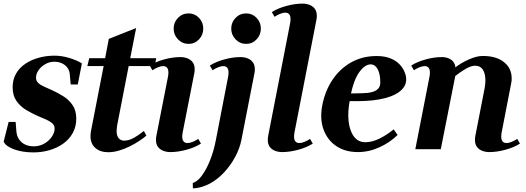

<svg xmlns="http://www.w3.org/2000/svg" viewBox="-22 -826 2911 1063"><path d="M163.4 17.8Q103 17.8 56.7 1.1Q10.4 -15.6 -1.8 -41.8L25.8 -150.8H64.6L69 -95.2Q72.4 -60 98.2 -37.9Q124 -15.8 164 -15.8Q196.6 -15.8 223 -30.9Q249.4 -46 264.9 -69Q280.4 -92 280.4 -113.6Q280.4 -132.2 266.7 -144Q253 -155.8 231.6 -165Q210.2 -174.2 186.4 -184.2Q153.8 -198.6 122 -217.8Q90.2 -237 69.1 -267.1Q48 -297.2 48 -342.4Q48 -385.8 67.1 -418.8Q86.2 -451.8 119.4 -473.7Q152.6 -495.6 194 -506.7Q235.4 -517.8 279.4 -517.8Q319 -517.8 360.6 -505.5Q402.2 -493.2 431.4 -475L408.6 -358.2H369.4L364.4 -414.8Q361.8 -446 338 -465.1Q314.2 -484.2 278.8 -484.2Q251.6 -484.2 228.2 -470.6Q204.8 -457 191.1 -436.8Q177.4 -416.6 177.4 -396Q177.4 -377.8 190.6 -366Q203.8 -354.2 224.7 -345.2Q245.6 -336.2 268 -325.8Q299 -311.8 329.3 -292.6Q359.6 -273.4 379.9 -243.9Q400.2 -214.4 400.2 -169.2Q400.2 -124.2 380.6 -89.2Q361 -54.2 327.6 -30.5Q294.2 -6.8 251.6 5.5Q209 17.8 163.4 17.8Z M577.6 16.8Q532.8 16.8 505.9 -6.8Q479 -30.4 479 -72.6Q479 -78.8 479.7 -85.4Q480.4 -92 481.4 -99L551.8 -460.2H461.6L472 -503.8H560L580.4 -610.8L731.8 -670.8L699 -503.8H843L834.4 -460.2H690.4L627 -134Q626 -125 624.8 -117Q623.6 -109 623.6 -102.2Q623.6 -80.6 630.1 -68.6Q636.6 -56.6 646.2 -51.9Q655.8 -47.2 663.6 -47.2Q674.4 -47.2 688.1 -50.2Q701.8 -53.2 722.4 -64.6Q743 -76 774.6 -100.8L788.6 -75.2Q772.6 -61.4 748.3 -45.3Q724 -29.2 695.3 -15.1Q666.6 -1 636.2 7.9Q605.8 16.8 577.6 16.8Z M921.4 16Q900.6 16 882.2 9.1Q863.8 2.2 852.7 -12.6Q841.6 -27.5 841.6 -51.2Q841.6 -55.9 842 -61Q842.4 -66 843.4 -72L907.4 -398Q910.4 -413 910.4 -424Q910.4 -460 880.4 -460Q869.4 -460 852.9 -453.5Q836.4 -447 821.8 -437L806.8 -463Q839.2 -484 886.8 -497Q934.4 -510 976 -510Q997.2 -510 1015.4 -503.1Q1033.6 -496.2 1044.7 -481.4Q1055.8 -466.5 1055.8 -442.8Q1055.8 -438.1 1055.5 -433.1Q1055.2 -428 1054 -422L990 -96Q987 -81 987 -70Q987 -34 1017 -34Q1028 -34 1044.5 -40.5Q1061 -47 1075.6 -57L1090.6 -31Q1058.2 -10 1010.6 3Q963 16 921.4 16ZM1022.5 -583Q987.6 -583 963.5 -608.1Q939.4 -633.1 939.4 -667.4Q939.4 -702.4 963.5 -727.1Q987.6 -751.8 1022.5 -751.8Q1056.2 -751.8 1079.8 -727.1Q1103.4 -702.4 1103.4 -667.7Q1103.4 -633 1079.8 -608Q1056.2 -583 1022.5 -583Z M1046 216.8 1045.2 187.2Q1070.6 179.8 1095.3 146.8Q1120 113.8 1140.9 61.9Q1161.8 10 1173.6 -53L1240.4 -398Q1243.4 -413 1243.4 -424Q1243.4 -460 1213.4 -460Q1202.4 -460 1185.9 -453.5Q1169.4 -447 1154.8 -437L1139.8 -463Q1172.2 -484 1219.8 -497Q1267.4 -510 1309 -510Q1330.2 -510 1348.4 -503.1Q1366.6 -496.2 1377.7 -481.3Q1388.8 -466.4 1388.8 -442.8Q1388.8 -438.2 1388.6 -433.1Q1388.4 -428 1387 -422L1314.6 -51.8Q1305.2 -3.8 1279.8 43.2Q1254.4 90.2 1218.5 128.6Q1182.6 167 1140.8 189.8Q1119.2 201.8 1092.4 209.3Q1065.6 216.8 1046 216.8ZM1341.3 -583Q1306.4 -583 1282.3 -608.1Q1258.2 -633.1 1258.2 -667.4Q1258.2 -702.4 1282.3 -727.1Q1306.4 -751.8 1341.3 -751.8Q1375 -751.8 1398.6 -727.1Q1422.2 -702.4 1422.2 -667.7Q1422.2 -633 1398.6 -608Q1375 -583 1341.3 -583Z M1462.4 -72 1583.6 -693.8Q1586.6 -708.9 1586.6 -720Q1586.6 -756 1556.6 -756Q1545.6 -756 1529.1 -749.5Q1512.6 -743 1498 -733L1483 -759Q1515.4 -780 1563 -793Q1610.6 -806 1652.2 -806Q1673.4 -806 1691.6 -799.1Q1709.8 -792.2 1720.9 -777.4Q1732 -762.5 1732 -738.8Q1732 -734.1 1731.7 -729.1Q1731.4 -724 1730.2 -718L1609 -96.2Q1606 -81.1 1606 -70Q1606 -34 1636 -34Q1647 -34 1663.5 -40.5Q1680 -47 1694.6 -57L1709.6 -31Q1677.2 -10 1629.6 3Q1582 16 1540.4 16Q1519.6 16 1501.2 9.1Q1482.8 2.2 1471.7 -12.6Q1460.6 -27.5 1460.6 -51.2Q1460.6 -55.9 1461 -61Q1461.4 -66 1462.4 -72Z M1959.4 16Q1889 16 1839.5 -17.5Q1790 -51 1768.9 -110Q1747.8 -169 1762.4 -244Q1778.4 -324.8 1819.9 -385.9Q1861.4 -447 1923.5 -481.4Q1985.6 -515.8 2063.4 -515.8Q2108.2 -515.8 2140.7 -502.5Q2173.2 -489.2 2194.4 -465.3Q2215.6 -441.4 2224.2 -408.8Q2234.8 -364.2 2204.7 -332Q2174.6 -299.8 2110.9 -282.9Q2047.2 -266 1956.2 -266H1899.8L1916 -277.8Q1901.8 -207.8 1908.1 -153.9Q1914.4 -100 1938.1 -69.3Q1961.8 -38.6 2000.2 -38.6Q2038.2 -38.6 2078.8 -58.6Q2119.4 -78.6 2157.6 -109.8L2179.4 -78.8Q2137.6 -37.6 2079.3 -10.8Q2021 16 1959.4 16ZM1918 -294 1906.6 -308.2 1985.6 -310Q2015.8 -310.4 2037.4 -316.2Q2059 -322 2071 -334.5Q2083 -347 2083.4 -365.8Q2083.8 -399.4 2076.9 -422.6Q2070 -445.8 2058.2 -457.7Q2046.4 -469.6 2030.2 -469.6Q1999 -469.6 1968 -427.9Q1937 -386.2 1918 -294Z M2687.4 16Q2666.6 16 2648.2 9.1Q2629.8 2.2 2618.7 -12.7Q2607.6 -27.6 2607.6 -51.2Q2607.6 -55.8 2608 -60.9Q2608.4 -66 2609.4 -72L2661.2 -338Q2663.2 -349.4 2664.3 -360.3Q2665.4 -371.2 2665.4 -380.4Q2665.4 -418.6 2651.3 -440.4Q2637.2 -462.2 2609 -462.2Q2586.2 -462.2 2556.9 -445.3Q2527.6 -428.4 2498.6 -405.2L2418.4 0H2277.4L2355.2 -398Q2358.2 -413 2358.2 -424Q2358.2 -460 2328.2 -460Q2317.2 -460 2300.7 -453.5Q2284.2 -447 2269.6 -437L2254.6 -463Q2287 -484 2334.6 -497Q2382.2 -510 2423.8 -510Q2449.8 -510 2469.8 -499.2Q2489.8 -488.4 2497.6 -464.8Q2498.2 -462.2 2498.3 -459.4Q2498.4 -456.6 2498.6 -453Q2534.2 -479.6 2576 -497.9Q2617.8 -516.2 2650.6 -516.2Q2726 -516.2 2768.4 -482Q2810.8 -447.8 2810.8 -393Q2810.8 -386.6 2810.6 -380Q2810.4 -373.4 2808.4 -366L2756 -96Q2753 -81 2753 -70Q2753 -34 2783 -34Q2794 -34 2810.5 -40.5Q2827 -47 2841.6 -57L2856.6 -31Q2824.2 -10 2776.6 3Q2729 16 2687.4 16Z"/></svg>

Font: Wittgenstein
Style: Italic
Weight: 400
Italic angle: -11°
Designer: Jörg Drees
Foundry: Jörg Drees
Version: Version 1.500